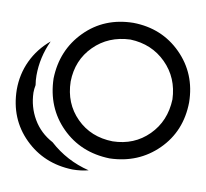

<svg xmlns="http://www.w3.org/2000/svg" viewBox="-82 -812 996 929"><g transform="rotate(10 416.0 -347.0)"><path d="M500 -721.7C593.8 -720.4 672.2 -688.2 735.4 -625C798.5 -561.8 830.7 -483.4 832 -389.6C830.7 -294.6 798.5 -215.8 735.4 -153.3C672.2 -90.8 593.8 -58.3 500 -55.7C404.9 -58.3 326.2 -90.8 263.7 -153.3C201.2 -215.8 168.6 -294.6 166 -389.6C168.6 -483.4 201.2 -561.8 263.7 -625C326.2 -688.2 404.9 -720.4 500 -721.7ZM500 -639.6C428.4 -637 369.1 -612.3 322.3 -565.4C275.4 -518.6 251.3 -460 250 -389.6C251.3 -318 275.4 -258.8 322.3 -211.9C369.1 -165 428.4 -141 500 -139.6C570.3 -141 628.9 -165 675.8 -211.9C722.7 -258.8 747.4 -318 750 -389.6C747.4 -460 722.7 -518.6 675.8 -565.4C628.9 -612.3 570.3 -637 500 -639.6ZM121.1 -563.5C95.1 -507.5 82 -449.5 82 -389.6C82 -374 83.3 -358.4 85.9 -342.8C83.3 -329.8 82 -317.4 82 -305.7C83.3 -258.8 95.4 -215.8 118.2 -176.8C141 -137.7 173.2 -107.1 214.8 -85C270.8 -34.2 335.9 0.3 410.2 18.6C385.4 25.1 359.4 28.3 332 28.3C238.3 25.7 159.8 -6.8 96.7 -69.3C33.5 -131.8 1.3 -210.6 0 -305.7C0 -356.4 10.4 -404 31.2 -448.2C52.1 -492.5 82 -530.9 121.1 -563.5Z"/></g></svg>

Font: CaskaydiaCove Nerd Font
Style: Bold
Weight: 700
Designer: Aaron Bell
Foundry: Saja Typeworks
Version: Version 2111.1;Nerd Fonts 2.3.0